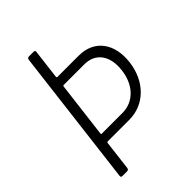

<svg xmlns="http://www.w3.org/2000/svg" viewBox="-205 -796 892 892"><g transform="rotate(-45 240.5 -350.0)"><path d="M317 -539H176C174 -539 172 -541 172 -543L190 -690C191 -696 188 -700 182 -700H150C144 -700 140 -696 139 -690L56 -10C55 -4 58 0 64 0H96C102 0 106 -4 107 -10L125 -158C125 -160 128 -162 130 -162H272C371 -162 448 -237 462 -349C476 -463 418 -539 317 -539ZM272 -207H135C133 -207 131 -209 132 -211L166 -488C166 -490 168 -492 170 -492H307C380 -492 421 -436 410 -349C400 -263 345 -207 272 -207Z"/></g></svg>

Font: Barlow Semi Condensed Light
Style: Italic
Weight: 300
Width: 4
Italic angle: -7°
Designer: Jeremy Tribby
Foundry: Tribby Type
Version: Version 1.422;hotconv 1.0.109;makeotfexe 2.5.65596